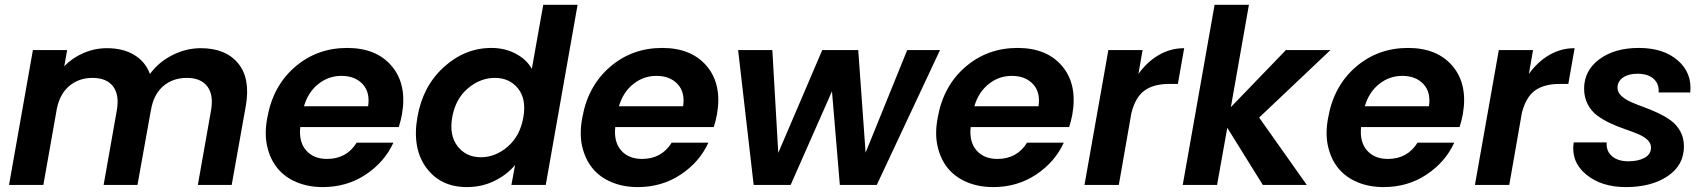

<svg xmlns="http://www.w3.org/2000/svg" viewBox="-20 -760 7013 789"><path d="M793 0 847.2 -306.2Q858.4 -371.1 831.5 -405.5Q804.7 -439.9 748 -439.9Q689.5 -439.9 649.9 -405.3Q610.4 -370.6 600.1 -306.2V-307.1L544.9 0H405.8L460 -306.2Q471.2 -371.1 444.3 -405.5Q417.5 -439.9 359.9 -439.9Q304.7 -439.9 265.6 -407.5Q226.6 -375 213.9 -314.9L158.2 0H17.1L115.2 -554.2H255.9L244.1 -487.8Q276.9 -522 323 -542Q369.1 -562 419.9 -562Q484.9 -562 531 -534.7Q577.1 -507.3 596.2 -456.1Q630.9 -503.9 687.5 -533Q744.1 -562 805.2 -562Q907.2 -562 958.5 -499.8Q1009.8 -437.5 990.2 -325.2L932.1 0Z M1382.8 -448.2Q1330.1 -448.2 1288.1 -414.8Q1246.1 -381.3 1229 -323.2H1492.7Q1501.5 -380.9 1470 -414.6Q1438.5 -448.2 1382.8 -448.2ZM1596.7 -173.8Q1560.1 -93.8 1482.7 -42.5Q1405.3 8.8 1306.6 8.8Q1246.6 8.8 1198.5 -11.5Q1150.4 -31.7 1120.1 -68.8Q1089.8 -106 1077.9 -158.9Q1065.9 -211.9 1078.6 -276.9Q1101.6 -406.7 1192.1 -484.9Q1282.7 -563 1406.7 -563Q1527.3 -563 1590.3 -487.8Q1653.3 -412.6 1631.8 -290Q1627 -263.7 1618.7 -237.8H1213.9Q1207.5 -176.3 1238.3 -141.6Q1269 -106.9 1323.7 -106.9Q1404.3 -106.9 1445.8 -173.8Z M1695.3 -278.8Q1717.3 -405.8 1804 -484.4Q1890.6 -563 1999.5 -563Q2054.2 -563 2098.9 -539.6Q2143.6 -516.1 2165.5 -477.1L2212.4 -740.2H2353.5L2222.7 0H2081.5L2096.7 -82Q2063 -41.5 2011.5 -16.4Q1960 8.8 1898.4 8.8Q1790 8.8 1731.4 -71.3Q1672.9 -151.4 1695.3 -278.8ZM2130.4 -276.9Q2144 -352.1 2109.1 -396Q2074.2 -439.9 2013.7 -439.9Q1953.6 -439.9 1902.8 -397Q1852.1 -354 1838.4 -278.8Q1825.2 -203.6 1860.6 -158.7Q1896 -113.8 1955.6 -113.8Q2016.1 -113.8 2066.7 -157.7Q2117.2 -201.7 2130.4 -276.9Z M2677.2 -448.2Q2624.5 -448.2 2582.5 -414.8Q2540.5 -381.3 2523.4 -323.2H2787.1Q2795.9 -380.9 2764.4 -414.6Q2732.9 -448.2 2677.2 -448.2ZM2891.1 -173.8Q2854.5 -93.8 2777.1 -42.5Q2699.7 8.8 2601.1 8.8Q2541 8.8 2492.9 -11.5Q2444.8 -31.7 2414.6 -68.8Q2384.3 -106 2372.3 -158.9Q2360.4 -211.9 2373 -276.9Q2396 -406.7 2486.6 -484.9Q2577.1 -563 2701.2 -563Q2821.8 -563 2884.8 -487.8Q2947.8 -412.6 2926.3 -290Q2921.4 -263.7 2913.1 -237.8H2508.3Q2502 -176.3 2532.7 -141.6Q2563.5 -106.9 2618.2 -106.9Q2698.7 -106.9 2740.2 -173.8Z M3077.1 0 3013.2 -554.2H3153.8L3178.2 -131.8L3358.9 -554.2H3506.8L3537.1 -132.8L3708 -554.2H3842.8L3583 0H3431.2L3398.9 -384.8L3229 0Z M4137.7 -448.2Q4085 -448.2 4043 -414.8Q4001 -381.3 3983.9 -323.2H4247.6Q4256.3 -380.9 4224.9 -414.6Q4193.4 -448.2 4137.7 -448.2ZM4351.6 -173.8Q4314.9 -93.8 4237.5 -42.5Q4160.2 8.8 4061.5 8.8Q4001.5 8.8 3953.4 -11.5Q3905.3 -31.7 3875 -68.8Q3844.7 -106 3832.8 -158.9Q3820.8 -211.9 3833.5 -276.9Q3856.4 -406.7 3947 -484.9Q4037.6 -563 4161.6 -563Q4282.2 -563 4345.2 -487.8Q4408.2 -412.6 4386.7 -290Q4381.8 -263.7 4373.5 -237.8H3968.8Q3962.4 -176.3 3993.2 -141.6Q4023.9 -106.9 4078.6 -106.9Q4159.2 -106.9 4200.7 -173.8Z M4577.6 0H4436.5L4534.7 -554.2H4675.3L4658.2 -456.1Q4693.8 -505.9 4741.9 -533.9Q4790 -562 4846.2 -562L4820.3 -415H4783.2Q4721.2 -415 4683.6 -388.2Q4646 -361.3 4629.4 -295.9Z M4840.3 0 4971.2 -740.2H5112.3L5038.1 -319.8L5264.2 -554.2H5447.3L5154.3 -276.9L5350.1 0H5169.4L5023.4 -234.9L4981.4 0Z M5742.2 -448.2Q5689.5 -448.2 5647.5 -414.8Q5605.5 -381.3 5588.4 -323.2H5852.1Q5860.8 -380.9 5829.3 -414.6Q5797.9 -448.2 5742.2 -448.2ZM5956.1 -173.8Q5919.4 -93.8 5842 -42.5Q5764.6 8.8 5666 8.8Q5606 8.8 5557.9 -11.5Q5509.8 -31.7 5479.5 -68.8Q5449.2 -106 5437.3 -158.9Q5425.3 -211.9 5438 -276.9Q5460.9 -406.7 5551.5 -484.9Q5642.1 -563 5766.1 -563Q5886.7 -563 5949.7 -487.8Q6012.7 -412.6 5991.2 -290Q5986.3 -263.7 5978 -237.8H5573.2Q5566.9 -176.3 5597.7 -141.6Q5628.4 -106.9 5683.1 -106.9Q5763.7 -106.9 5805.2 -173.8Z M6182.1 0H6041L6139.2 -554.2H6279.8L6262.7 -456.1Q6298.3 -505.9 6346.4 -533.9Q6394.5 -562 6450.7 -562L6424.8 -415H6387.7Q6325.7 -415 6288.1 -388.2Q6250.5 -361.3 6233.9 -295.9Z M6899.9 -158.2Q6899.9 -81.1 6833 -36.1Q6766.1 8.8 6661.6 8.8Q6560.5 8.8 6497.8 -43.2Q6435.1 -95.2 6446.8 -174.8H6582.5Q6579.6 -140.1 6603.8 -118.7Q6627.9 -97.2 6671.9 -97.2Q6711.9 -97.2 6738.3 -111.6Q6764.6 -126 6764.6 -153.8Q6764.6 -171.9 6749.5 -185.8Q6734.4 -199.7 6710.2 -209.7Q6686 -219.7 6656.7 -229.7Q6627.4 -239.7 6597.9 -253.4Q6568.4 -267.1 6544.2 -284.7Q6520 -302.2 6504.9 -330.8Q6489.7 -359.4 6489.7 -396Q6489.7 -469.7 6552.2 -516.4Q6614.7 -563 6714.8 -563Q6815.9 -563 6875 -511.5Q6934.1 -460 6925.8 -379.9H6795.9Q6798.8 -414.6 6775.6 -435.8Q6752.4 -457 6708.5 -457Q6672.4 -457 6649.7 -441.4Q6627 -425.8 6627 -399.9Q6627 -381.3 6642.1 -366.7Q6657.2 -352.1 6681.2 -341.3Q6705.1 -330.6 6734.4 -320.1Q6763.7 -309.6 6792.7 -295.9Q6821.8 -282.2 6845.7 -265.1Q6869.6 -248 6884.8 -220.7Q6899.9 -193.4 6899.9 -158.2Z"/></svg>

Font: SVN-Poppins SemiBold
Style: Italic
Weight: 600
Italic angle: -10°
Designer: Ninad Kale (Devanagari), Jonny Pinhorn (Latin)
Foundry: Indian Type Foundry
Version: Version 3.002 2017